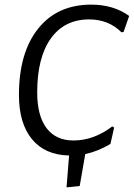

<svg xmlns="http://www.w3.org/2000/svg" viewBox="-20 -666 579 831"><path d="M268 145 279 7Q175 5 118.5 -63.5Q62 -132 62 -255Q62 -438 145 -542Q228 -646 375 -646Q471 -646 539 -597L515 -528L506 -526Q450 -582 366 -582Q259 -582 200 -499.5Q141 -417 141 -266Q141 -165 181.5 -111.5Q222 -58 298 -58Q386 -58 466 -119L474 -114L458 -43Q404 -11 349 1L325 139Z"/></svg>

Font: Alegreya Sans
Style: Italic
Weight: 400
Italic angle: -7°
Designer: Juan Pablo del Peral
Foundry: Huerta Tipografica
Version: Version 2.007